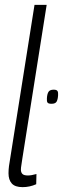

<svg xmlns="http://www.w3.org/2000/svg" viewBox="-20 -760 259 790"><path d="M122 -740H172L72 -108Q70 -92 68 -81Q66 -70 66 -62Q66 -51 72 -44.5Q78 -38 95 -38Q109 -38 130 -44L129 -2Q102 10 73 10Q42 10 28.5 -5Q15 -20 15 -47Q15 -54 15.5 -62Q16 -70 17 -77ZM173 -356Q174 -373 179.5 -382Q185 -391 201 -391Q213 -391 216.5 -385.5Q220 -380 219 -368Q218 -351 213 -342Q208 -333 192 -333Q179 -333 175.5 -338Q172 -343 173 -356Z"/></svg>

Font: Georama Condensed Light
Style: Italic
Weight: 300
Width: 3
Italic angle: -9°
Designer: Jean-Baptiste Levee
Foundry: Production Type
Version: Version 1.000